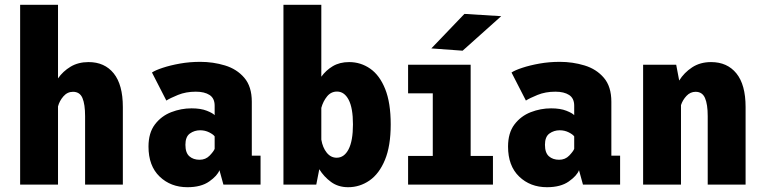

<svg xmlns="http://www.w3.org/2000/svg" viewBox="-20 -770 3190 801"><path d="M64 0V-750H222V-443Q242.5 -472.5 274.5 -491.8Q306.5 -511 349.5 -511Q416.5 -511 454.5 -463.8Q492.5 -416.5 492.5 -323.5V0H335V-285.5Q335 -335 324 -361Q313 -387 284.5 -387Q261 -387 244.5 -368Q228 -349 222 -326V0Z M762 11Q692 11 645.8 -33.5Q599.5 -78 599.5 -158.5Q599.5 -215.5 626.2 -250.8Q653 -286 694.2 -302Q735.5 -318 779 -318Q817.5 -318 842.8 -308Q868 -298 875.5 -289.5V-329Q875.5 -360 854.2 -373.8Q833 -387.5 797 -387.5Q755.5 -387.5 722.5 -374Q689.5 -360.5 674 -350.5L614 -467.5Q628 -477 659 -487.2Q690 -497.5 730.8 -504.8Q771.5 -512 815.5 -512Q869 -512 918.5 -497Q968 -482 999.2 -445.5Q1030.5 -409 1030.5 -345.5V-120.5H1067V0H912L895.5 -60Q887 -37 853 -13Q819 11 762 11ZM812.5 -103.5Q838 -103.5 854.8 -121Q871.5 -138.5 875.5 -149V-201Q870 -209 852.8 -217.8Q835.5 -226.5 815 -226.5Q791 -226.5 772.2 -213Q753.5 -199.5 753.5 -166Q753.5 -132.5 770 -118Q786.5 -103.5 812.5 -103.5Z M1162.5 0V-750H1320.5V-450Q1339.5 -476.5 1368.2 -493.8Q1397 -511 1436.5 -511Q1485 -511 1524.5 -483.5Q1564 -456 1587 -398.5Q1610 -341 1610 -251Q1610 -161 1586 -103Q1562 -45 1521.5 -17Q1481 11 1432.5 11Q1391 11 1361.2 -10.8Q1331.5 -32.5 1312 -64L1299.5 0ZM1386 -388Q1361 -388 1344.5 -367.8Q1328 -347.5 1320.5 -320V-187.5Q1326 -154.5 1343 -133.2Q1360 -112 1384.5 -112Q1416 -112 1434.2 -147.2Q1452.5 -182.5 1452.5 -251Q1452.5 -319.5 1434.5 -353.8Q1416.5 -388 1386 -388Z M1682.5 0V-119.5H1785.5V-380.5H1682.5V-500H1943.5V-119.5H2036.5V0ZM1910 -558.5 1779.5 -568 1917.5 -712 2071 -702.5Z M2262 11Q2192 11 2145.8 -33.5Q2099.5 -78 2099.5 -158.5Q2099.5 -215.5 2126.2 -250.8Q2153 -286 2194.2 -302Q2235.5 -318 2279 -318Q2317.5 -318 2342.8 -308Q2368 -298 2375.5 -289.5V-329Q2375.5 -360 2354.2 -373.8Q2333 -387.5 2297 -387.5Q2255.5 -387.5 2222.5 -374Q2189.5 -360.5 2174 -350.5L2114 -467.5Q2128 -477 2159 -487.2Q2190 -497.5 2230.8 -504.8Q2271.5 -512 2315.5 -512Q2369 -512 2418.5 -497Q2468 -482 2499.2 -445.5Q2530.5 -409 2530.5 -345.5V-120.5H2567V0H2412L2395.5 -60Q2387 -37 2353 -13Q2319 11 2262 11ZM2312.5 -103.5Q2338 -103.5 2354.8 -121Q2371.5 -138.5 2375.5 -149V-201Q2370 -209 2352.8 -217.8Q2335.5 -226.5 2315 -226.5Q2291 -226.5 2272.2 -213Q2253.5 -199.5 2253.5 -166Q2253.5 -132.5 2270 -118Q2286.5 -103.5 2312.5 -103.5Z M2663 0V-500H2801L2813.5 -434Q2834 -467 2867.5 -489Q2901 -511 2946.5 -511Q3014 -511 3052.2 -463.8Q3090.5 -416.5 3090.5 -323.5V0H2932.5V-285.5Q2932.5 -335 2921.2 -361Q2910 -387 2882 -387Q2860 -387 2844 -370Q2828 -353 2821 -331.5V0Z"/></svg>

Font: Trispace SemiCondensed
Style: Bold
Weight: 700
Width: 4
Designer: Tyler Finck
Foundry: Etcetera Type Company
Version: Version 1.210; ttfautohint (v1.8.3)